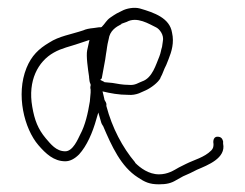

<svg xmlns="http://www.w3.org/2000/svg" viewBox="-20 -497 638 500"><path d="M49 -320C21 -251 43 -162 80 -119C99 -97 120 -77 150 -77C162 -77 174 -83 186 -95C206 -117 221 -151 231 -187L236 -204L241 -187C243 -180 244 -175 247 -171V-170H248C271 -116 295 -63 339 -35C357 -23 369 -17 394 -17C414 -17 426 -20 439 -28L457 -38L475 -46L493 -55C521 -67 569 -85 561 -123V-129C559 -136 556 -141 546 -141C538 -141 534 -133 536 -122V-121C536 -115 535 -110 530 -105C512 -87 486 -81 464 -70L446 -61C432 -53 417 -43 394 -43C367 -43 345 -60 332 -73V-74C299 -113 272 -164 257 -221V-223C258 -229 254 -233 252 -237V-238C250 -246 249 -252 247 -259C268 -254 289 -250 314 -250C324 -249 334 -251 342 -254L360 -262C373 -268 392 -282 398 -294V-295C404 -305 406 -315 413 -328L419 -343C427 -363 434 -386 428 -412C422 -450 382 -464 344 -475C329 -479 309 -475 298 -469L284 -462C279 -459 274 -456 267 -451C257 -444 254 -436 245 -427L243 -426H238L224 -424C213 -423 203 -421 197 -418C164 -407 134 -403 108 -386C81 -370 62 -352 49 -320ZM64 -219C52 -287 79 -337 120 -360C141 -372 163 -376 186 -384L213 -393L207 -366C204 -351 209 -317 212 -297V-295L213 -287C213 -285 214 -282 216 -277V-274C215 -271 215 -267 216 -264V-256C215 -248 215 -241 214 -233C209 -202 202 -171 189 -147C183 -135 170 -103 150 -103C126 -103 112 -122 99 -137C79 -161 70 -184 64 -219ZM186 -95V-96ZM241 -289 245 -293C248 -308 251 -325 254 -342L256 -356C259 -372 258 -375 263 -395C266 -417 282 -427 296 -434V-435L310 -440C337 -455 369 -434 386 -426C395 -422 408 -406 404 -389L402 -375C399 -366 399 -360 395 -350C386 -329 377 -294 350 -285C341 -282 332 -274 315 -276C299 -276 285 -279 273 -281L252 -283L251 -284C248 -286 244 -287 241 -289ZM273 -281H274ZM284 -458H285ZM344 -475ZM475 -45V-46ZM528 -72H529Z"/></svg>

Font: Stray Cat
Style: Lt
Weight: 300
Version: Version 1.0